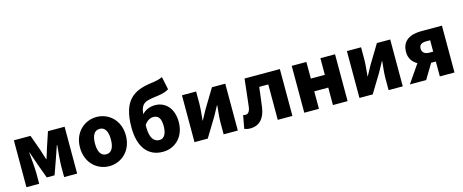

<svg xmlns="http://www.w3.org/2000/svg" viewBox="-43 -1537 5428 2252"><g transform="rotate(-15 2670.5 -411.0)"><path d="M72 0H227V-132C227 -194 214 -319 209 -384H213C229 -335 253 -270 269 -221L332 -49H427L488 -221C504 -270 528 -333 544 -384H549C542 -319 530 -194 530 -132V0H688V-569H486L424 -383C411 -337 398 -298 385 -258H380C368 -298 355 -337 341 -383L274 -569H72Z M1078 14C1222 14 1356 -96 1356 -285C1356 -473 1222 -583 1078 -583C933 -583 799 -473 799 -285C799 -96 933 14 1078 14ZM1078 -130C1011 -130 981 -190 981 -285C981 -379 1011 -439 1078 -439C1144 -439 1174 -379 1174 -285C1174 -190 1144 -130 1078 -130Z M1727 14C1882 14 1996 -103 1996 -276C1996 -452 1894 -539 1777 -539C1715 -539 1656 -516 1617 -471C1632 -610 1682 -617 1839 -637C1890 -644 1944 -657 1974 -681L1941 -836C1904 -819 1871 -810 1802 -801C1591 -773 1443 -693 1443 -357C1443 -124 1544 14 1727 14ZM1612 -342C1645 -392 1686 -410 1722 -410C1778 -410 1813 -376 1813 -276C1813 -187 1783 -130 1724 -130C1655 -130 1612 -188 1612 -314Z M2113 0H2274L2414 -230C2432 -262 2460 -315 2479 -349H2483C2476 -279 2467 -204 2467 -148V0H2639V-569H2477L2338 -339C2321 -306 2291 -254 2273 -220H2270C2276 -289 2285 -365 2285 -421V-569H2113Z M2787 14C2900 14 2964 -58 2983 -185C2995 -266 3004 -349 3014 -430H3124V0H3302V-569H2873C2860 -458 2849 -345 2835 -235C2827 -176 2805 -155 2775 -155C2764 -155 2755 -157 2746 -159L2717 1C2739 9 2760 14 2787 14Z M3446 0H3624V-212H3794V0H3972V-569H3794V-367H3624V-569H3446Z M4116 0H4277L4417 -230C4435 -262 4463 -315 4482 -349H4486C4479 -279 4470 -204 4470 -148V0H4642V-569H4480L4341 -339C4324 -306 4294 -254 4276 -220H4273C4279 -289 4288 -365 4288 -421V-569H4116Z M5044 -301C4986 -301 4958 -331 4958 -373C4958 -417 4986 -439 5044 -439H5092V-301ZM4728 0H4926L5035 -181H5092V0H5270V-569H5022C4890 -569 4783 -522 4783 -378C4783 -300 4823 -249 4878 -218Z"/></g></svg>

Font: Noto Sans CJK HK Black
Style: Regular
Weight: 900
Designer: Ryoko NISHIZUKA 西塚涼子 (kana, bopomofo & ideographs); Paul D. Hunt (Latin, Greek & Cyrillic); Sandoll Communications 산돌커뮤니
Foundry: Adobe
Version: Version 2.004;hotconv 1.0.118;makeotfexe 2.5.65603